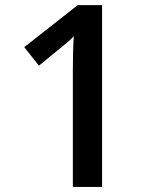

<svg xmlns="http://www.w3.org/2000/svg" viewBox="-20 -734 611 754"><path d="M380.9 0H266.1V-460.9Q266.1 -543.5 270 -591.8Q258.8 -580.1 242.4 -565.9Q226.1 -551.8 132.8 -476.1L75.2 -548.8L285.2 -713.9H380.9Z"/></svg>

Font: f1_46825          
Style: Regular
Weight: 600
Foundry: Ascender Corporation
Version: Version 1.10